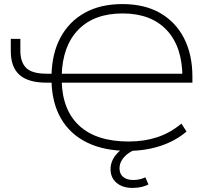

<svg xmlns="http://www.w3.org/2000/svg" viewBox="-20 -733 1046 943"><path d="M609 8Q491 8 407.5 -33Q324 -74 279.5 -151Q235 -228 233 -337L244 -327H209Q119 -327 76 -365Q33 -403 33 -482V-542H80V-485Q80 -427 109 -399Q138 -371 209 -371H242L233 -362Q235 -471 277.5 -549.5Q320 -628 397 -670.5Q474 -713 581 -713Q690 -713 766.5 -669Q843 -625 884 -545Q925 -465 925 -356V-327H273L283 -337Q286 -192 370 -115Q454 -38 612 -38Q688 -38 752 -59Q816 -80 871 -126L896 -87Q841 -40 767 -16Q693 8 609 8ZM582 -667Q443 -667 365 -587.5Q287 -508 283 -362L274 -371H888L876 -352Q876 -503 799 -585Q722 -667 582 -667ZM631 190Q582 190 552.5 165Q523 140 523 98Q523 59 550.5 26Q578 -7 629 -28L649 0Q627 8 608.5 21.5Q590 35 578.5 53.5Q567 72 567 94Q567 122 585.5 136.5Q604 151 634 151Q649 151 664 148Q679 145 694 138L709 173Q697 180 676 185Q655 190 631 190Z"/></svg>

Font: Nunito Sans 10pt SemiExpanded ExtraLight
Style: Regular
Weight: 250
Width: 6
Designer: Vernon Adams
Foundry: Vernon Adams
Version: Version 3.101;gftools[0.9.27]